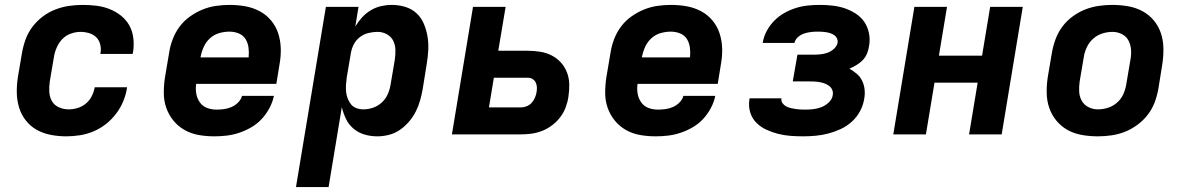

<svg xmlns="http://www.w3.org/2000/svg" viewBox="-20 -548 4840 783"><path d="M250 8Q218 8 187 2Q156 -4 130 -18.5Q104 -33 85.5 -56.5Q67 -80 58 -109Q49 -138 48.5 -170Q48 -202 53 -234L70 -334Q75 -362 85 -389Q95 -416 113 -439.5Q131 -463 155 -481Q179 -499 206.5 -509.5Q234 -520 262 -524Q290 -528 317 -528Q346 -528 374 -524.5Q402 -521 427 -511Q452 -501 473 -484.5Q494 -468 507 -445Q520 -422 523.5 -394Q527 -366 523 -338L521 -328H389L390 -332Q393 -350 388.5 -367.5Q384 -385 372 -396.5Q360 -408 343 -413Q326 -418 308 -418Q289 -418 269 -411Q249 -404 234.5 -389Q220 -374 211.5 -354.5Q203 -335 200 -316L183 -216Q180 -195 181 -174Q182 -153 191.5 -136Q201 -119 220 -110.5Q239 -102 260 -102Q278 -102 296.5 -107.5Q315 -113 330 -125.5Q345 -138 354 -155.5Q363 -173 366 -191V-192H498V-190Q494 -163 483 -136Q472 -109 454 -85Q436 -61 412.5 -42.5Q389 -24 362 -12.5Q335 -1 306.5 3.5Q278 8 250 8Z M854 8Q821 8 790 2.5Q759 -3 732.5 -18Q706 -33 687 -56.5Q668 -80 658 -108.5Q648 -137 648 -169.5Q648 -202 653 -234L670 -334Q674 -361 684.5 -388.5Q695 -416 712.5 -439.5Q730 -463 754.5 -480.5Q779 -498 806 -509Q833 -520 861 -524Q889 -528 916 -528Q949 -528 980 -522.5Q1011 -517 1038.5 -502.5Q1066 -488 1085.5 -464.5Q1105 -441 1114.5 -412Q1124 -383 1125 -351Q1126 -319 1120 -286L1107 -206H780Q777 -185 780.5 -165.5Q784 -146 795 -130.5Q806 -115 824 -108Q842 -101 863 -101Q878 -101 893.5 -103Q909 -105 924 -111.5Q939 -118 951 -130Q963 -142 967 -157H1097Q1092 -132 1079 -107.5Q1066 -83 1047.5 -63Q1029 -43 1005 -29Q981 -15 955.5 -6.5Q930 2 904.5 5Q879 8 854 8ZM798 -314H994Q996 -334 993.5 -353.5Q991 -373 981.5 -388.5Q972 -404 954 -411.5Q936 -419 916 -419Q895 -419 874 -413Q853 -407 836.5 -392Q820 -377 811 -357Q802 -337 798 -316Z M1187 215 1309 -520H1442L1429 -440Q1441 -460 1456.5 -477Q1472 -494 1492 -506Q1512 -518 1534 -523Q1556 -528 1577 -528Q1606 -528 1632.5 -520Q1659 -512 1678.5 -494Q1698 -476 1708.5 -451Q1719 -426 1723.5 -399Q1728 -372 1726.5 -343.5Q1725 -315 1720 -286L1704 -186Q1700 -163 1693.5 -139.5Q1687 -116 1676 -94Q1665 -72 1648.5 -52.5Q1632 -33 1611 -18.5Q1590 -4 1566 2Q1542 8 1519 8Q1491 8 1466 0.5Q1441 -7 1421.5 -23.5Q1402 -40 1391 -63Q1380 -86 1374 -111L1320 215ZM1462 -102Q1482 -102 1502 -109Q1522 -116 1537.5 -130.5Q1553 -145 1561.5 -164.5Q1570 -184 1573 -204L1590 -304Q1593 -324 1592.5 -344.5Q1592 -365 1583.5 -382Q1575 -399 1557.5 -408.5Q1540 -418 1520 -418Q1502 -418 1483 -413.5Q1464 -409 1448 -397Q1432 -385 1423 -367.5Q1414 -350 1411 -332L1394 -232Q1392 -217 1391 -202Q1390 -187 1391.5 -173Q1393 -159 1398 -146Q1403 -133 1411.5 -122.5Q1420 -112 1433.5 -107Q1447 -102 1462 -102Z M1823 0 1909 -520H2042L2012 -341H2132Q2157 -341 2182.5 -337Q2208 -333 2229.5 -322Q2251 -311 2267 -293.5Q2283 -276 2292 -253Q2301 -230 2301.5 -204.5Q2302 -179 2298 -153Q2295 -132 2287 -110.5Q2279 -89 2265 -70.5Q2251 -52 2232 -37.5Q2213 -23 2191.5 -14.5Q2170 -6 2148 -3Q2126 0 2105 0ZM2105 -110Q2116 -110 2127.5 -114.5Q2139 -119 2147.5 -128Q2156 -137 2161 -148.5Q2166 -160 2168 -171Q2170 -182 2169.5 -192.5Q2169 -203 2164.5 -212Q2160 -221 2151.5 -226Q2143 -231 2132 -231H1994L1974 -110Z M2654 8Q2621 8 2590 2.5Q2559 -3 2532.5 -18Q2506 -33 2487 -56.5Q2468 -80 2458 -108.5Q2448 -137 2448 -169.5Q2448 -202 2453 -234L2470 -334Q2474 -361 2484.5 -388.5Q2495 -416 2512.5 -439.5Q2530 -463 2554.5 -480.5Q2579 -498 2606 -509Q2633 -520 2661 -524Q2689 -528 2716 -528Q2749 -528 2780 -522.5Q2811 -517 2838.5 -502.5Q2866 -488 2885.5 -464.5Q2905 -441 2914.5 -412Q2924 -383 2925 -351Q2926 -319 2920 -286L2907 -206H2580Q2577 -185 2580.5 -165.5Q2584 -146 2595 -130.5Q2606 -115 2624 -108Q2642 -101 2663 -101Q2678 -101 2693.5 -103Q2709 -105 2724 -111.5Q2739 -118 2751 -130Q2763 -142 2767 -157H2897Q2892 -132 2879 -107.5Q2866 -83 2847.5 -63Q2829 -43 2805 -29Q2781 -15 2755.5 -6.5Q2730 2 2704.5 5Q2679 8 2654 8ZM2598 -314H2794Q2796 -334 2793.5 -353.5Q2791 -373 2781.5 -388.5Q2772 -404 2754 -411.5Q2736 -419 2716 -419Q2695 -419 2674 -413Q2653 -407 2636.5 -392Q2620 -377 2611 -357Q2602 -337 2598 -316Z M3256 8Q3229 8 3203 6Q3177 4 3152 -2.5Q3127 -9 3104.5 -19.5Q3082 -30 3064.5 -47.5Q3047 -65 3039.5 -89.5Q3032 -114 3036 -141L3037 -147H3167V-146Q3165 -136 3171 -127.5Q3177 -119 3185.5 -114.5Q3194 -110 3204 -107.5Q3214 -105 3224 -103.5Q3234 -102 3244 -101.5Q3254 -101 3265 -101Q3281 -101 3298 -103Q3315 -105 3331 -111.5Q3347 -118 3360.5 -131Q3374 -144 3376 -160Q3378 -172 3374 -181.5Q3370 -191 3361.5 -197.5Q3353 -204 3343.5 -207.5Q3334 -211 3323 -213Q3312 -215 3301 -215.5Q3290 -216 3279 -216H3213L3232 -325H3298Q3312 -325 3326.5 -326.5Q3341 -328 3355 -333Q3369 -338 3381 -349Q3393 -360 3396 -374Q3397 -383 3393.5 -391Q3390 -399 3383 -404Q3376 -409 3367.5 -412Q3359 -415 3350.5 -416.5Q3342 -418 3332.5 -418.5Q3323 -419 3314 -419Q3301 -419 3287.5 -417.5Q3274 -416 3260 -411.5Q3246 -407 3234.5 -397Q3223 -387 3220 -373H3090L3091 -376Q3095 -400 3107.5 -423Q3120 -446 3138.5 -464.5Q3157 -483 3179.5 -495.5Q3202 -508 3226 -515.5Q3250 -523 3274.5 -525.5Q3299 -528 3323 -528Q3350 -528 3376 -525Q3402 -522 3425.5 -514Q3449 -506 3470.5 -492Q3492 -478 3505.5 -457.5Q3519 -437 3524 -411.5Q3529 -386 3524 -360Q3522 -345 3516 -330Q3510 -315 3498.5 -303Q3487 -291 3472.5 -282.5Q3458 -274 3444 -268Q3460 -259 3474 -247Q3488 -235 3496 -218.5Q3504 -202 3506 -182.5Q3508 -163 3504 -143Q3500 -118 3487 -94Q3474 -70 3453.5 -51.5Q3433 -33 3408 -21.5Q3383 -10 3358 -3.5Q3333 3 3307 5.5Q3281 8 3256 8Z M3623 0 3709 -520H3842L3809 -321H3985L4018 -520H4151L4065 0H3932L3967 -211H3791L3756 0Z M4457 8Q4424 8 4392.5 2.5Q4361 -3 4334.5 -17.5Q4308 -32 4288.5 -55.5Q4269 -79 4259 -108Q4249 -137 4248.5 -169.5Q4248 -202 4253 -234L4270 -334Q4275 -362 4285 -389Q4295 -416 4312.5 -439.5Q4330 -463 4354.5 -481Q4379 -499 4406 -509.5Q4433 -520 4461 -524Q4489 -528 4516 -528Q4549 -528 4580.5 -522.5Q4612 -517 4639 -502.5Q4666 -488 4685.5 -464.5Q4705 -441 4714.5 -412Q4724 -383 4724.5 -350.5Q4725 -318 4720 -286L4704 -186Q4699 -158 4689 -131Q4679 -104 4661 -80.5Q4643 -57 4618.5 -39Q4594 -21 4567.5 -10.5Q4541 0 4512.5 4Q4484 8 4457 8ZM4457 -102Q4478 -102 4498.5 -108.5Q4519 -115 4535.5 -129.5Q4552 -144 4561 -164Q4570 -184 4573 -204L4590 -304Q4594 -325 4592.5 -345.5Q4591 -366 4582 -383Q4573 -400 4555 -409Q4537 -418 4517 -418Q4496 -418 4475.5 -411.5Q4455 -405 4438.5 -390.5Q4422 -376 4412.5 -356Q4403 -336 4400 -316L4383 -216Q4380 -195 4381 -174.5Q4382 -154 4391.5 -137Q4401 -120 4419 -111Q4437 -102 4457 -102Z"/></svg>

Font: Iosevka XBd Ex Obl
Style: Regular
Weight: 800
Width: 7
Italic angle: -9°
Monospace: yes
Designer: Belleve Invis
Foundry: Belleve Invis
Version: Version 32.5.0; ttfautohint (v1.8.4)